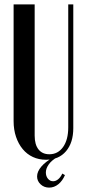

<svg xmlns="http://www.w3.org/2000/svg" viewBox="-20 -719 389 875"><path d="M138 -699V-101Q138 -60 155.5 -38Q173 -16 205 -16Q244 -16 267.5 -49Q291 -82 291 -139V-699H314V-135Q314 -69 281 -30Q248 9 190 9Q157 9 130 -3.5Q103 -16 83.5 -39.5Q64 -63 53 -95.5Q42 -128 42 -167V-699ZM276 79Q265 105 246 120.5Q227 136 204 136Q181 136 165 121Q149 106 149 85Q149 63 168.5 40Q188 17 225 -3H241Q215 12 202 30.5Q189 49 189 67Q189 84 198.5 95.5Q208 107 222 107Q234 107 245 98Q256 89 264 72Z"/></svg>

Font: Moniqa Narrow Heading
Style: Bold
Weight: 700
Width: 4
Designer: Rajesh Rajput
Foundry: Rajesh Rajput
Version: Version 1.000